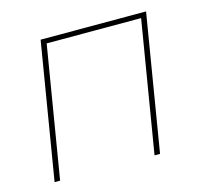

<svg xmlns="http://www.w3.org/2000/svg" viewBox="-82 -613 763 707"><g transform="rotate(-15 300.0 -260.0)"><path d="M43 0 129 -520H531L445 0H424L507 -501H147L64 0Z"/></g></svg>

Font: Iosevka Aile Thin Oblique
Style: Regular
Weight: 100
Italic angle: -9°
Designer: Belleve Invis
Foundry: Belleve Invis
Version: Version 31.1.0; ttfautohint (v1.8.4)